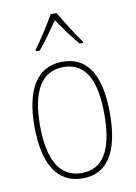

<svg xmlns="http://www.w3.org/2000/svg" viewBox="-87 -820 629 887"><g transform="rotate(-10 227.5 -376.5)"><path d="M242 -763H214C190 -720 143 -647 117 -613V-606H135C165 -640 202 -695 228 -732C255 -693 291 -641 322 -606H338V-613C319 -638 267 -718 242 -763ZM404 -264C404 -428 356 -537 229 -537C111 -537 50 -440 50 -265C50 -88 110 10 229 10C347 10 404 -87 404 -264ZM76 -265C76 -423 125 -512 229 -512C339 -512 378 -413 378 -265C378 -102 332 -15 228 -15C124 -15 76 -107 76 -265Z"/></g></svg>

Font: Noto Sans Devanagari Condensed Thin
Style: Regular
Weight: 100
Width: 3
Designer: Jelle Bosma - Monotype Design Team
Foundry: Monotype Imaging Inc.
Version: Version 2.004